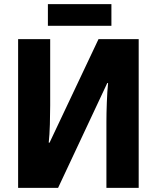

<svg xmlns="http://www.w3.org/2000/svg" viewBox="-20 -902 759 922"><path d="M67 -714V0H259L495 -503H499Q495 -464 493 -410.5Q491 -357 491 -317V0H646V-714H453L218 -217H214Q218 -254 219.5 -304.5Q221 -355 221 -395V-714ZM515 -882V-778H210V-882Z"/></svg>

Font: Noto Sans Display SemiCondensed Extra
Style: Regular
Weight: 800
Width: 4
Designer: Monotype Design Team
Foundry: Monotype Imaging Inc.
Version: Version 1.900